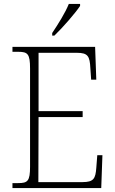

<svg xmlns="http://www.w3.org/2000/svg" viewBox="-20 -951 584 971"><path d="M244 -784V-771H255C297 -811 362 -886 385 -921V-931H328C310 -886 274 -829 244 -784ZM43 0H492L498 -166H472L467 -102C463 -48 454 -30 397 -30H174L175 -359H398V-389H175V-684H368C425 -684 434 -667 437 -606L441 -548H467L461 -714H43V-689H72C120 -689 132 -679 132 -605V-108C132 -35 120 -25 72 -25H43Z"/></svg>

Font: Noto Serif Devanagari SemiCondensed ExtraLight
Style: Regular
Weight: 200
Width: 4
Designer: Universal Thirst, Indian Type Foundry and the Monotype Design Team
Foundry: Monotype Imaging Inc.
Version: Version 2.004